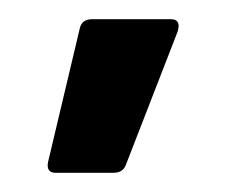

<svg xmlns="http://www.w3.org/2000/svg" viewBox="-20 -726 236 200"><path d="M38 -546Q28 -546 30 -557L63 -696Q65 -706 76 -706H158Q169 -706 165 -693L111 -554Q108 -546 98 -546Z"/></svg>

Font: Sofia Sans Extra Cond
Style: Bold
Weight: 700
Width: 1
Designer: Botio Nikoltchev, Ani Petrova
Foundry: lettersoup
Version: Version 4.100; ttfautohint (v1.8.3)